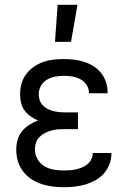

<svg xmlns="http://www.w3.org/2000/svg" viewBox="-20 -775 540 803"><path d="M247 8Q223 8 199.5 5Q176 2 153 -5.5Q130 -13 110 -26.5Q90 -40 75.5 -59.5Q61 -79 54.5 -102Q48 -125 48 -149Q48 -170 53.5 -190Q59 -210 72 -226Q85 -242 102.5 -253Q120 -264 139 -271Q123 -278 108 -288.5Q93 -299 82.5 -313.5Q72 -328 68 -345.5Q64 -363 64 -381Q64 -403 70 -425Q76 -447 89 -464.5Q102 -482 120.5 -495Q139 -508 160 -515.5Q181 -523 203 -525.5Q225 -528 247 -528Q268 -528 289.5 -525.5Q311 -523 331.5 -516.5Q352 -510 370.5 -498.5Q389 -487 402.5 -470Q416 -453 423 -432.5Q430 -412 430 -390V-385H352V-388Q352 -405 341.5 -420.5Q331 -436 315.5 -444Q300 -452 282.5 -455Q265 -458 247 -458Q229 -458 210.5 -454.5Q192 -451 176 -441.5Q160 -432 151 -415.5Q142 -399 142 -380Q142 -368 146 -356Q150 -344 158.5 -335Q167 -326 178 -320Q189 -314 201 -311Q213 -308 225.5 -306.5Q238 -305 250 -305H306V-235H250Q236 -235 222 -234Q208 -233 194 -229Q180 -225 167.5 -218.5Q155 -212 145 -202Q135 -192 130.5 -178.5Q126 -165 126 -150Q126 -129 136.5 -110Q147 -91 165.5 -80Q184 -69 205 -65.5Q226 -62 247 -62Q260 -62 273 -63Q286 -64 299 -67Q312 -70 324 -75Q336 -80 346 -88.5Q356 -97 362 -109Q368 -121 368 -134V-135H446V-132Q446 -109 437.5 -87.5Q429 -66 414 -49Q399 -32 379 -21Q359 -10 337 -3.5Q315 3 292.5 5.5Q270 8 247 8ZM210 -600 221 -755H304L277 -600Z"/></svg>

Font: Iosevka MaddieWtf
Style: Regular
Weight: 400
Monospace: yes
Designer: Belleve Invis
Foundry: Belleve Invis
Version: Version 31.3.0; ttfautohint (v1.8.3)